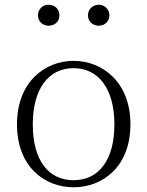

<svg xmlns="http://www.w3.org/2000/svg" viewBox="-20 -780 625 814"><path d="M292 14C414 14 533 -72 533 -253C533 -433 413 -522 292 -522C171 -522 52 -433 52 -253C52 -72 170 14 292 14ZM292 -16C185 -16 119 -101 119 -252C119 -403 185 -491 292 -491C398 -491 465 -403 465 -252C465 -101 398 -16 292 -16ZM186 -671C211 -671 232 -688 232 -715C232 -742 211 -760 186 -760C162 -760 141 -742 141 -715C141 -688 162 -671 186 -671ZM399 -671C422 -671 444 -688 444 -715C444 -742 422 -760 399 -760C374 -760 353 -742 353 -715C353 -688 374 -671 399 -671Z"/></svg>

Font: Noto Serif TC ExtraLight
Style: Regular
Weight: 200
Designer: Ryoko NISHIZUKA 西塚涼子 (kana & ideographs); Frank Grießhammer (Latin, Greek & Cyrillic); Wenlong ZHANG 张文龙 (bopomofo); San
Foundry: Adobe
Version: Version 2.001;hotconv 1.1.0;makeotfexe 2.6.0